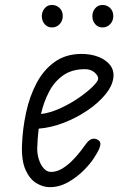

<svg xmlns="http://www.w3.org/2000/svg" viewBox="-20 -764 510 794"><path d="M186 10Q158 10 130.5 -6.5Q103 -23 85.8 -61.2Q68.5 -99.5 71 -164.5Q73.5 -232.5 88 -299.2Q102.5 -366 131.5 -420.8Q160.5 -475.5 206.5 -508.2Q252.5 -541 317.5 -541Q356 -541 386.8 -529Q417.5 -517 434.8 -495.5Q452 -474 449 -444.5Q445.5 -410 416.5 -374.2Q387.5 -338.5 342.2 -307.8Q297 -277 244.2 -256.5Q191.5 -236 140 -232Q137.5 -211.5 136 -191Q134.5 -170.5 134 -151Q133.5 -127 140.8 -104.5Q148 -82 161 -67.5Q174 -53 191 -53Q214 -53 236.2 -66.2Q258.5 -79.5 278 -99Q297.5 -118.5 312.5 -138Q327.5 -157.5 336.5 -170Q349.5 -187.5 362.8 -190Q376 -192.5 387 -184Q394 -179.5 395 -171Q396 -162.5 390 -148.2Q384 -134 369.5 -112Q355 -88.5 326.8 -60Q298.5 -31.5 262 -10.8Q225.5 10 186 10ZM149.5 -292.5Q187 -297 227.8 -315.5Q268.5 -334 304 -358.2Q339.5 -382.5 362 -404.5Q384.5 -426.5 386 -437.5Q387 -450.5 371.2 -464.2Q355.5 -478 331.5 -478Q278 -478 241.8 -452.8Q205.5 -427.5 183.2 -385.2Q161 -343 149.5 -292.5ZM404 -650.5Q385.5 -650.5 373.8 -664Q362 -677.5 362 -697.5Q362 -715.5 373.5 -729.5Q385 -743.5 404 -743.5Q422.5 -743.5 435.5 -730.8Q448.5 -718 448.5 -697.5Q448.5 -678 435.8 -664.2Q423 -650.5 404 -650.5ZM194.5 -650.5Q176.5 -650.5 164.8 -664Q153 -677.5 153 -697.5Q153 -715.5 164.5 -729.5Q176 -743.5 194.5 -743.5Q213.5 -743.5 226.5 -730.8Q239.5 -718 239.5 -697.5Q239.5 -678 226.8 -664.2Q214 -650.5 194.5 -650.5Z"/></svg>

Font: Edu NSW ACT Hand Pre
Style: Regular
Weight: 400
Designer: Tina and Corey Anderson, Eben Sorkin, Mirko Velimirovic
Foundry: Sorkin Type Co.
Version: Version 2.000